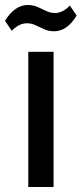

<svg xmlns="http://www.w3.org/2000/svg" viewBox="-38 -747 326 767"><path d="M176 -540V0H75V-540ZM-18 -664Q1 -695 24 -711Q47 -727 72 -727Q94 -727 111.5 -719.5Q129 -712 146 -703.5Q163 -695 181 -695Q197 -695 212 -702.5Q227 -710 241 -725L268 -685Q250 -654 227 -638Q204 -622 178 -622Q157 -622 139 -630Q121 -638 104.5 -646Q88 -654 70 -654Q53 -654 38.5 -646.5Q24 -639 9 -624Z"/></svg>

Font: Pathway Extreme SemiCondensed Medium
Style: Regular
Weight: 500
Width: 4
Version: Version 1.001;gftools[0.9.26]